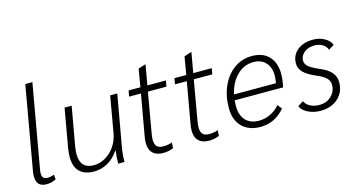

<svg xmlns="http://www.w3.org/2000/svg" viewBox="-80 -1072 2617 1411"><g transform="rotate(-15 1228.5 -366.0)"><path d="M52 -70Q52 -91 56 -111L167 -742H221L110 -113Q106 -94 106 -77Q106 -54 116.5 -44Q127 -34 150 -34Q172 -34 198 -44L201 -8Q168 10 128 10Q52 10 52 -70Z M343 -140Q343 -169 349 -205L401 -500H455L402 -202Q397 -169 397 -147Q397 -35 501 -35Q547 -35 589.5 -60Q632 -85 661.5 -128.5Q691 -172 700 -226L748 -500H802L730 -95Q722 -41 723 0H675Q675 -50 682 -98H679Q645 -46 595.5 -18Q546 10 490 10Q418 10 380.5 -28Q343 -66 343 -140Z M910 -94Q910 -117 914 -138L970 -455H880L888 -500H978L1001 -636L1054 -653H1058L1031 -500H1172L1164 -455H1023L970 -151Q965 -121 965 -104Q965 -70 980 -53.5Q995 -37 1029 -37Q1069 -37 1096 -49L1094 -6Q1059 10 1016 10Q965 10 937.5 -16.5Q910 -43 910 -94Z M1259 -94Q1259 -117 1263 -138L1319 -455H1229L1237 -500H1327L1350 -636L1403 -653H1407L1380 -500H1521L1513 -455H1372L1319 -151Q1314 -121 1314 -104Q1314 -70 1329 -53.5Q1344 -37 1378 -37Q1418 -37 1445 -49L1443 -6Q1408 10 1365 10Q1314 10 1286.5 -16.5Q1259 -43 1259 -94Z M2003 -326Q2003 -296 1997 -261L1991 -228H1622Q1620 -202 1620 -187Q1620 -115 1656 -76Q1692 -37 1758 -37Q1804 -37 1846 -57.5Q1888 -78 1916 -113L1943 -80Q1867 10 1756 10Q1668 10 1617 -41.5Q1566 -93 1566 -183Q1566 -276 1599.5 -350.5Q1633 -425 1692.5 -467.5Q1752 -510 1828 -510Q1911 -510 1957 -461.5Q2003 -413 2003 -326ZM1954 -328Q1954 -391 1920 -427.5Q1886 -464 1827 -464Q1755 -464 1701.5 -411Q1648 -358 1629 -271H1948L1949 -280Q1954 -308 1954 -328Z M2063 -66 2105 -92Q2118 -64 2147.5 -49Q2177 -34 2217 -34Q2271 -34 2307 -68.5Q2343 -103 2343 -153Q2343 -183 2321.5 -205Q2300 -227 2251 -247Q2185 -275 2156 -304.5Q2127 -334 2127 -372Q2127 -434 2172.5 -472Q2218 -510 2294 -510Q2340 -510 2379.5 -488.5Q2419 -467 2430 -433L2389 -408Q2377 -437 2351.5 -451.5Q2326 -466 2292 -466Q2244 -466 2213.5 -441Q2183 -416 2183 -379Q2183 -353 2206.5 -333Q2230 -313 2289 -288Q2345 -265 2372 -233Q2399 -201 2399 -159Q2399 -84 2347.5 -37Q2296 10 2212 10Q2161 10 2118 -11.5Q2075 -33 2063 -66Z"/></g></svg>

Font: Sarabun ExtraLight
Style: Italic
Weight: 275
Italic angle: -10°
Designer: Suppakit Chalermlarp | Katatrad Co.,Ltd.
Foundry: Cadson Demak Co.,Ltd.
Version: Version 1.000; ttfautohint (v1.6)